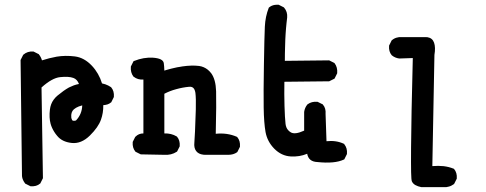

<svg xmlns="http://www.w3.org/2000/svg" viewBox="-20 -647 2040 806"><path d="M106.9 134.3 87.4 124.5 85.9 124 85.4 123Q80.1 116.2 76.7 108.6Q73.2 101.1 72.3 92.3V91.8L66.4 -393.6V-395L66.9 -396L76.7 -415.5L77.1 -416.5L78.1 -417.5Q95.7 -432.6 119.6 -430.7H120.6L121.6 -430.2L141.1 -420.4L142.6 -419.9L143.1 -418.9Q147.5 -413.6 150.9 -407Q154.3 -400.4 156.2 -393.6Q171.4 -398.4 186.5 -402.3Q201.7 -406.2 218.3 -409.2Q236.3 -412.1 255.4 -412.4Q274.4 -412.6 293.9 -410.2Q314 -407.7 331.8 -397.9Q349.6 -388.2 365.7 -371.1Q380.4 -355.5 391.1 -336.7Q401.9 -317.9 408.2 -296.9Q415.5 -295.4 421.9 -293.2Q428.2 -291 434.1 -288.1Q439.9 -285.2 445.8 -281.2L446.3 -280.8L446.8 -280.3Q460 -264.6 458 -240.7V-239.7L457.5 -238.8L447.8 -219.2L447.3 -217.8L446.3 -217.3Q439.5 -211.4 431.2 -208.7Q422.9 -206.1 413.6 -205.6Q414.1 -172.9 403.8 -144.5Q392.6 -112.8 357.4 -78.1Q321.3 -42.5 280.8 -46.9Q240.2 -51.3 219.7 -77.1Q212.9 -85 207.8 -93.3Q202.6 -101.6 198.7 -110.1Q194.8 -118.7 192.4 -127.4Q185.5 -152.8 189.5 -187Q190.9 -198.7 194.8 -209.2Q198.7 -219.7 205.6 -229Q212.4 -238.3 221.2 -245.6Q247.6 -267.6 269.5 -279.8Q279.3 -284.7 289.8 -288.6Q300.3 -292.5 311.5 -294.4Q304.2 -314 288.1 -319.8Q268.1 -327.1 232.4 -323.2Q198.7 -319.8 154.3 -279.8L160.2 99.6V101.1L159.7 102.1L149.9 121.6L149.4 123L148.4 123.5Q140.6 130.4 130.6 133.1Q120.6 135.7 108.9 134.8H107.9ZM298.8 -141.1Q324.2 -167.5 325.2 -204.6Q317.4 -202.6 311 -200.2Q304.7 -197.8 299.3 -194.6Q293.9 -191.4 290 -188Q276.9 -176.3 279.3 -153.8Q279.3 -152.8 279.5 -151.6Q279.8 -150.4 280.3 -149.4Q281.7 -142.6 285.6 -140.6Q289.6 -138.7 298.8 -141.1Z M938.5 2.9H840.8Q836.9 2.9 833.5 2.4Q813 0 803.2 -13.2Q793.5 -26.4 795.9 -48.3Q796.4 -48.3 798.6 -94.7Q800.8 -141.1 802 -187.5Q803.2 -233.9 800.3 -257.3Q797.9 -272 791.5 -277.8Q785.2 -283.7 773.9 -282.7Q747.1 -280.3 719.2 -272.5Q693.4 -265.6 669.9 -253.4V-86.9Q684.6 -87.4 697.5 -84.2Q710.4 -81.1 721.7 -74.2L722.7 -73.7L723.1 -73.2Q736.3 -57.6 734.4 -33.7V-32.7L733.9 -31.7L724.1 -12.2L723.1 -10.7L721.7 -9.8Q699.2 4.9 669.4 2.9L572.3 1H570.8L569.8 0.5L550.3 -9.3L548.8 -9.8L548.3 -10.7Q535.2 -26.4 537.1 -50.3V-51.3L537.6 -52.2L547.4 -71.8L547.9 -72.8L548.8 -73.2Q562 -86.9 582 -86.9V-313Q558.1 -311.5 541.5 -324.7L540.5 -325.2L540 -325.7Q527.3 -342.8 529.3 -366.7V-367.7L529.8 -368.7L539.6 -388.2L540.5 -390.1L543 -391.1Q583 -407.2 622.1 -404.8Q664.1 -401.9 667.5 -382.3Q669.4 -369.6 669.9 -350.6Q673.8 -352.1 677.7 -353Q681.6 -354 685.5 -355.2Q689.5 -356.4 693.4 -357.4Q697.3 -358.4 701.2 -359.4Q705.1 -360.4 708.7 -361.1Q712.4 -361.8 716.1 -362.8Q719.7 -363.8 723.6 -364.5Q727.5 -365.2 731.2 -365.7Q734.9 -366.2 738.5 -366.9Q742.2 -367.7 745.6 -368.2Q786.1 -374 815.9 -370.1Q826.2 -368.7 835.2 -364.7Q844.2 -360.8 852.1 -354.5Q859.9 -348.1 866.7 -339.4Q885.7 -313.5 887.2 -263.7Q888.7 -217.3 885.7 -85.4Q910.2 -87.9 932.1 -84.7Q954.1 -81.5 974.1 -72.8L975.1 -72.3L976.1 -71.3Q989.3 -55.7 987.3 -31.7V-30.8L986.8 -29.8L977.1 -10.3L976.1 -8.8L975.1 -7.8Q960 2.9 938.5 2.9Z M1312 33.2Q1275.4 31.7 1269.5 -1.5Q1252.9 5.4 1235.8 8.1Q1218.8 10.7 1201.2 9.8Q1161.6 7.8 1131.3 -22.9Q1102.1 -52.7 1094.7 -92.8Q1087.9 -131.3 1086.9 -195.3Q1085.9 -258.8 1087.9 -376Q1088.9 -434.6 1089.8 -474.4Q1090.8 -514.2 1091.8 -535.2Q1093.8 -577.6 1107.9 -613.3L1108.4 -614.7L1109.4 -615.7Q1114.7 -620.1 1120.8 -622.8Q1127 -625.5 1134 -626.5Q1141.1 -627.4 1148.9 -627H1149.9L1150.9 -626.5L1170.4 -616.7L1171.4 -616.2L1172.4 -615.2Q1187.5 -597.7 1185.5 -573.7Q1184.1 -562.5 1182.9 -551Q1181.6 -539.6 1180.7 -528.1Q1179.7 -516.6 1179 -505.1Q1178.2 -493.7 1177.7 -481.9Q1177.2 -467.3 1176.8 -451.9Q1176.3 -436.5 1176 -421.4Q1175.8 -406.2 1175.8 -391.6L1360.4 -393.6H1361.8L1362.8 -393.1L1382.3 -383.3L1383.8 -382.3L1384.8 -381.3Q1397.5 -364.3 1395.5 -340.3V-339.4L1395 -338.4L1385.3 -318.8L1384.3 -316.9L1382.3 -315.9L1362.8 -306.2L1361.8 -305.7H1360.4L1173.8 -303.7Q1172.9 -251 1174.3 -202.6Q1175.8 -151.9 1178.7 -126.5Q1179.7 -119.1 1182.1 -112.8Q1184.6 -106.4 1189.2 -101.1Q1193.8 -95.7 1200.2 -91.8Q1217.3 -80.6 1256.8 -98.6V-176.8V-177.2Q1259.3 -194.8 1270 -208L1270.5 -208.5L1271 -209Q1288.1 -221.7 1312 -219.7H1313L1314 -219.2L1333.5 -209.5L1335 -209L1335.4 -208Q1342.3 -200.2 1345 -190.2Q1347.7 -180.2 1346.7 -168.9L1350.6 -54.2Q1391.1 -58.6 1423.3 -43.5L1424.8 -43L1425.3 -41.5Q1438.5 -25.4 1436.5 -1.5V-0.5L1436 0.5L1426.3 20L1425.3 22L1423.3 22.9Q1384.8 41 1312 33.2Z M1749 138.7Q1733.9 135.7 1723.6 129.9Q1713.4 124 1709 114.3Q1706.5 108.9 1705.8 75.4Q1705.1 42 1705.6 -26.9Q1706.1 -95.7 1707.8 -182.6Q1709.5 -269.5 1712.9 -403.3L1656.2 -401.4H1655.8Q1638.2 -403.8 1625 -414.6L1624.5 -415Q1611.3 -430.7 1613.3 -454.6V-455.6L1613.8 -456.5L1623.5 -476.1L1624 -477.5L1625 -478Q1629.4 -481.9 1634.3 -484.6Q1639.2 -487.3 1644.5 -488.8Q1649.9 -490.2 1655.8 -491.2H1656.2H1767.6Q1771.5 -491.2 1774.9 -490.7Q1795.4 -487.3 1802.2 -467.8Q1809.1 -448.2 1803.7 -416.5L1794.9 50.3Q1807.6 49.3 1819.3 49.3Q1831.1 49.3 1842 50.5Q1853 51.8 1863.5 54.4Q1874 57.1 1883.8 61L1885.3 61.5L1886.2 62.5Q1899.4 78.1 1897.5 102.1V103L1897 104L1887.2 123.5L1886.2 125L1885.3 126Q1880.4 129.4 1875.2 132.1Q1870.1 134.8 1864.5 136.2Q1858.9 137.7 1853 138.7H1852.5H1750H1749.5Z"/></svg>

Font: NaikaiFont
Style: SemiBold
Weight: 600
Version: Version 1.89